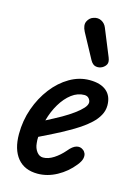

<svg xmlns="http://www.w3.org/2000/svg" viewBox="-124 -883 673 958"><g transform="rotate(15 212.0 -404.5)"><path d="M168 9Q100.5 9 64.2 -35.2Q28 -79.5 28 -158.5Q28 -228 50.2 -291Q72.5 -354 110.5 -403.2Q148.5 -452.5 197.5 -481Q246.5 -509.5 300 -509.5Q357 -509.5 387.2 -483.8Q417.5 -458 417.5 -410Q417.5 -383 404.2 -358.8Q391 -334.5 368.2 -313.5Q345.5 -292.5 317.8 -274Q290 -255.5 260.5 -239.5Q234 -224 196 -205Q158 -186 124.5 -169.5Q124 -160.5 124.2 -152.5Q124.5 -144.5 125.5 -137Q127.5 -112 141 -94Q154.5 -76 174 -76Q200.5 -76 228.5 -94Q256.5 -112 281 -140.5Q302 -166.5 321.2 -172Q340.5 -177.5 355.5 -166Q364 -160.5 368.8 -149.8Q373.5 -139 370.2 -123.5Q367 -108 350 -87Q316 -44 267.5 -17.5Q219 9 168 9ZM137.5 -258Q155.5 -267.5 175.5 -278Q195.5 -288.5 214 -299Q246 -317.5 271 -335.8Q296 -354 310.8 -370.5Q325.5 -387 325.5 -400.5Q325.5 -411 317.2 -421Q309 -431 293.5 -431Q259 -431 228.2 -407.8Q197.5 -384.5 174 -345.2Q150.5 -306 137.5 -258ZM344 -588.5Q328.5 -580 311.5 -583Q294.5 -586 282.5 -607.5L213 -736Q197 -767 207.2 -787.8Q217.5 -808.5 237.5 -814.5Q259.5 -822 278 -812.2Q296.5 -802.5 304.5 -782.5L361.5 -643Q370 -621.5 364 -609Q358 -596.5 344 -588.5Z"/></g></svg>

Font: Edu AU VIC WA NT Pre Medium
Style: Regular
Weight: 500
Designer: Tina and Corey Anderson, Eben Sorkin, Mirko Velimirovic
Foundry: Google for Education
Version: Version 1.001